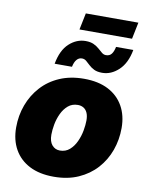

<svg xmlns="http://www.w3.org/2000/svg" viewBox="-98 -973 818 1054"><g transform="rotate(10 311.0 -446.0)"><path d="M274.9 10.3Q195.3 10.3 139.6 -18.3Q84 -46.9 54.7 -98.9Q25.4 -150.9 25.4 -220.7Q25.4 -287.6 47.4 -346.7Q69.3 -405.8 110.8 -451.4Q152.3 -497.1 211.9 -522.7Q271.5 -548.3 347.2 -548.3Q426.8 -548.3 482.2 -519.8Q537.6 -491.2 566.9 -439.2Q596.2 -387.2 596.2 -317.4Q596.2 -252 575 -192.9Q553.7 -133.8 512.5 -88.1Q471.2 -42.5 411.6 -16.1Q352.1 10.3 274.9 10.3ZM283.7 -137.2Q315.4 -137.2 337.6 -156.7Q359.9 -176.3 373.5 -206.1Q387.2 -235.8 393.1 -268.1Q398.9 -300.3 398.9 -325.2Q398.9 -350.6 391.4 -367.4Q383.8 -384.3 370.1 -392.6Q356.4 -400.9 338.4 -400.9Q306.2 -400.9 283.9 -381.8Q261.7 -362.8 248 -333.5Q234.4 -304.2 228.5 -272.5Q222.7 -240.7 222.7 -214.8Q222.7 -177.2 239.7 -157.2Q256.8 -137.2 283.7 -137.2ZM438 -597.7Q410.2 -597.7 392.6 -606.4Q375 -615.2 362.8 -627Q350.6 -638.7 340.1 -647.5Q329.6 -656.2 315.9 -656.2Q298.8 -656.2 286.9 -642.3Q274.9 -628.4 269.5 -601.6H172.9Q187 -678.7 228 -716.3Q269 -753.9 319.3 -753.9Q346.7 -753.9 364.7 -745.4Q382.8 -736.8 395.5 -725.3Q408.2 -713.9 418.7 -705.3Q429.2 -696.8 441.9 -696.8Q462.4 -696.8 473.1 -711.2Q483.9 -725.6 488.8 -751H585Q571.3 -675.8 529.5 -636.7Q487.8 -597.7 438 -597.7ZM586.4 -903.3 567.4 -810.5H274.4L293.5 -903.3Z"/></g></svg>

Font: Inter 17pt Black
Style: Italic
Weight: 900
Italic angle: -9.3988°
Version: Version 4.001;git-66647c0bb